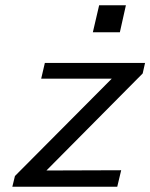

<svg xmlns="http://www.w3.org/2000/svg" viewBox="-20 -712 573 732"><path d="M27 0 37 -41 406 -412H137L151 -472H533L524 -432L157 -62Q204 -62 299.5 -62.5Q395 -63 442 -63L427 0ZM334 -589 358 -692H460L437 -589Z"/></svg>

Font: Coval
Style: Book Italic
Weight: 350
Foundry: Context Ltd
Version: Version 001.000